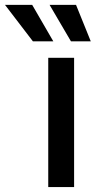

<svg xmlns="http://www.w3.org/2000/svg" viewBox="-134 -756 387 776"><path d="M61 0V-522.5H165.5V0ZM152.8 -588.9 66.4 -736.3H173.3L232.9 -588.9ZM-1 -588.9 -113.8 -736.3H-3.9L81.5 -588.9Z"/></svg>

Font: Inter 28pt Medium
Style: Regular
Weight: 500
Designer: Rasmus Andersson
Foundry: rsms
Version: Version 4.001;git-66647c0bb